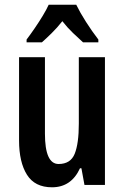

<svg xmlns="http://www.w3.org/2000/svg" viewBox="-20 -786 528 816"><path d="M426 -543V0H339L326 -71H320Q283 10 201 10Q128 10 94.5 -43.5Q61 -97 61 -189V-543H171V-218Q171 -89 229 -89Q280 -89 297.5 -132.5Q315 -176 315 -261V-543ZM304 -766Q320 -733 345.5 -693Q371 -653 398 -618V-606H333Q314 -623 290 -646Q266 -669 245 -696Q223 -668 199 -644.5Q175 -621 158 -606H93V-618Q109 -639 127.5 -666Q146 -693 162 -719.5Q178 -746 187 -766Z"/></svg>

Font: Noto Sans Telugu ExtraCondensed SemiBold
Style: Regular
Weight: 600
Width: 2
Designer: Jelle Bosma - Monotype Design Team
Foundry: Monotype Imaging Inc.
Version: Version 2.005; ttfautohint (v1.8.4.7-5d5b)